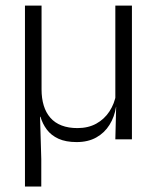

<svg xmlns="http://www.w3.org/2000/svg" viewBox="-20 -508 572 700"><path d="M400.5 -487.5H461V0H400.5L403.5 -120.5L400.5 -123.5ZM131.5 -487.5V-182Q131.5 -149.5 139.5 -123.2Q147.5 -97 163.8 -78.5Q180 -60 204.8 -50.5Q229.5 -41 262.5 -41Q301.5 -41 331 -57.2Q360.5 -73.5 379 -101.8Q397.5 -130 403.5 -165.5L416.5 -118.5H403Q397.5 -82 379.2 -52.8Q361 -23.5 331 -6.8Q301 10 259.5 10Q220 10 193.2 -2.2Q166.5 -14.5 150.8 -35.5Q135 -56.5 127.5 -82.5L126 -82L130.5 72V172H71V-487.5Z"/></svg>

Font: Anek Kannada Medium Light
Style: Regular
Weight: 300
Version: Version 1.003